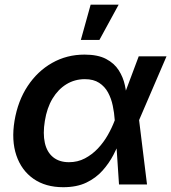

<svg xmlns="http://www.w3.org/2000/svg" viewBox="-20 -781 725 813"><path d="M247.6 11.7Q172.9 11.7 121.8 -23.9Q70.8 -59.6 49.3 -123Q27.8 -186.5 41.5 -269.5Q55.7 -354 97.2 -416.7Q138.7 -479.5 200.7 -514.6Q262.7 -549.8 337.9 -549.8Q394 -549.8 429 -531.5Q463.9 -513.2 482.7 -483.6Q501.5 -454.1 508.8 -420.2Q516.1 -386.2 517.1 -355.5H557.6L568.8 -273.9L602.5 0H483.9L465.8 -272.9Q463.9 -302.7 457.5 -333.3Q451.2 -363.8 437.5 -389.2Q423.8 -414.6 399.9 -430.2Q376 -445.8 339.4 -445.8Q296.4 -445.8 261.2 -424.3Q226.1 -402.8 202.4 -363.5Q178.7 -324.2 169.9 -269Q161.1 -215.3 169.9 -176Q178.7 -136.7 204.8 -115.5Q231 -94.2 272 -94.2Q309.1 -94.2 339.6 -110.4Q370.1 -126.5 394.5 -152.3Q418.9 -178.2 436.5 -209.2Q454.1 -240.2 465.3 -270L567.4 -542.5H685.1L567.9 -270L530.3 -191.4H491.2Q478.5 -160.2 460.2 -125Q441.9 -89.8 414.1 -58.6Q386.2 -27.3 345.7 -7.8Q305.2 11.7 247.6 11.7ZM322.3 -611.8 363.8 -761.2H482.4L400.9 -611.8Z"/></svg>

Font: Inter 16pt SemiBold
Style: Italic
Weight: 600
Italic angle: -9.3988°
Version: Version 4.001;git-66647c0bb